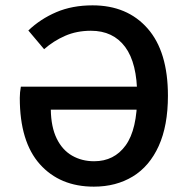

<svg xmlns="http://www.w3.org/2000/svg" viewBox="-20 -686 697 718"><path d="M331 12Q204 12 129 -72Q54 -156 54 -320Q54 -330 55 -340.5Q56 -351 58 -362H521V-276H170Q171 -211 192 -168Q213 -125 249.5 -104Q286 -83 332 -83Q407 -83 450 -142.5Q493 -202 493 -328Q493 -450 448 -510.5Q403 -571 320 -571Q267 -571 223.5 -552Q180 -533 145 -502L86 -572Q131 -615 190.5 -640.5Q250 -666 326 -666Q456 -666 532 -579.5Q608 -493 608 -328Q608 -216 573.5 -140Q539 -64 476.5 -26Q414 12 331 12Z"/></svg>

Font: Source Sans 3 SemiBold
Style: Regular
Weight: 600
Designer: Paul D. Hunt
Foundry: Adobe
Version: Version 3.046;hotconv 1.0.118;makeotfexe 2.5.65603